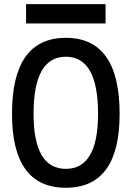

<svg xmlns="http://www.w3.org/2000/svg" viewBox="-20 -883 626 913"><path d="M293 9.8Q37.1 9.8 37.1 -341.8Q37.1 -703.1 293 -703.1Q548.8 -703.1 548.8 -341.8Q548.8 9.8 293 9.8ZM293 -80.1Q446.3 -80.1 446.3 -341.8Q446.3 -613.3 293 -613.3Q139.6 -613.3 139.6 -341.8Q139.6 -80.1 293 -80.1ZM104 -771.5V-863.3H481.9V-771.5Z"/></svg>

Font: Cascadia Mono
Style: Regular
Weight: 400
Monospace: yes
Designer: Aaron Bell
Foundry: Saja Typeworks
Version: Version 2102.003